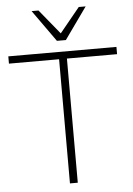

<svg xmlns="http://www.w3.org/2000/svg" viewBox="-61 -980 709 1026"><g transform="rotate(-5 293.0 -467.5)"><path d="M272 0V-666H3V-705H583V-666H314V0ZM269 -765 148 -935H185L293 -803L401 -935H438L317 -765Z"/></g></svg>

Font: Nunito Sans 12pt ExtraLight
Style: Regular
Weight: 200
Version: Version 3.101;gftools[0.9.27]